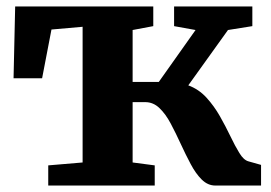

<svg xmlns="http://www.w3.org/2000/svg" viewBox="-20 -575 840 595"><path d="M129.5 0V-62.5L236 -71.5V-492L139.5 -483.5L110.5 -332.5H22L27 -555H455V-494L391 -482V-321H472L586 -482L519.5 -494V-555H762V-494L686.5 -482L563.5 -310.5Q596 -298.5 619.8 -272.5Q643.5 -246.5 661.5 -214.8Q679.5 -183 694 -152.8Q708.5 -122.5 721.8 -100.8Q735 -79 750 -75L789 -64V0H647.5Q624 0 605.2 -18.5Q586.5 -37 570.8 -66.8Q555 -96.5 540 -129.2Q525 -162 509.2 -191.8Q493.5 -221.5 474.2 -240Q455 -258.5 430 -258.5H391V-71.5L459.5 -62.5V0Z"/></svg>

Font: Merriweather 20pt ExtraBold
Style: Regular
Weight: 800
Version: Version 2.100